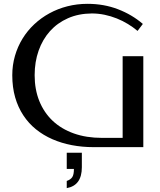

<svg xmlns="http://www.w3.org/2000/svg" viewBox="-20 -761 829 993"><path d="M159.2 -372.1Q159.2 -298.3 183.3 -238.5Q207.5 -178.7 252.4 -136.2Q297.4 -93.8 362.1 -70.8Q426.8 -47.9 507.3 -47.9H614.3V-470.2H721.2V0H463.4Q405.3 0 351.6 -10.3Q297.9 -20.5 251 -41Q204.1 -61.5 166 -92.3Q127.9 -123 100.6 -164.6Q73.2 -206.1 58.3 -257.8Q43.5 -309.6 43.5 -372.1Q43.5 -424.3 57.4 -472.2Q71.3 -520 96.4 -561Q121.6 -602.1 157 -635.3Q192.4 -668.5 235.6 -692.1Q278.8 -715.8 328.6 -728.5Q378.4 -741.2 432.6 -741.2Q517.1 -741.2 589.8 -713.4Q662.6 -685.5 718.8 -637.2L691.4 -601.1Q668.9 -620.1 641.8 -636.7Q614.7 -653.3 584.2 -665.5Q553.7 -677.7 521 -684.6Q488.3 -691.4 455.1 -691.4Q386.2 -690.9 331.5 -666.7Q276.9 -642.6 238.5 -599.9Q200.2 -557.1 179.7 -499Q159.2 -440.9 159.2 -372.1ZM325.2 28.8H403.3V104Q403.3 198.2 325.2 211.9V174.8Q345.2 168 353.8 155Q362.3 142.1 362.3 112.8H325.2Z"/></svg>

Font: Federov2
Style: Regular
Weight: 400
Designer: Olexa M. Volochay | Cyreal.org
Foundry: Olexa M. Volochay | Cyreal.org
Version: Version 1.000